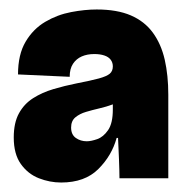

<svg xmlns="http://www.w3.org/2000/svg" viewBox="-20 -692 390 405"><path d="M109 -307Q85 -307 62 -316Q39 -325 24 -346Q9 -367 9 -402Q9 -433 20 -453Q31 -473 50 -485Q69 -497 92.5 -504Q116 -511 141 -516Q172 -522 188.5 -526.5Q205 -531 211.5 -536.5Q218 -542 218 -552Q218 -560 213.5 -566Q209 -572 200 -575Q191 -578 179 -578Q164 -578 152.5 -573Q141 -568 134 -557.5Q127 -547 127 -530L18 -535Q18 -577 34 -604Q50 -631 75.5 -646Q101 -661 130 -666.5Q159 -672 184 -672Q227 -672 256 -659.5Q285 -647 302.5 -623Q320 -599 327.5 -566Q335 -533 335 -492V-441Q335 -420 335 -399Q335 -378 335 -357.5Q335 -337 335 -316H232Q232 -330 231 -355.5Q230 -381 229 -401H226Q216 -364 187.5 -335.5Q159 -307 109 -307ZM163 -394Q172 -394 185 -398.5Q198 -403 208 -417.5Q218 -432 218 -461V-485L234 -486Q229 -476 217 -471.5Q205 -467 190 -463.5Q175 -460 161.5 -456Q148 -452 139 -444.5Q130 -437 130 -423Q130 -408 140 -401Q150 -394 163 -394Z"/></svg>

Font: Bricolage Grotesque 96pt ExtraBold
Style: Regular
Weight: 800
Designer: Mathieu Triay
Foundry: Atelier Triay
Version: Version 1.001;gftools[0.9.33.dev8+g029e19f]